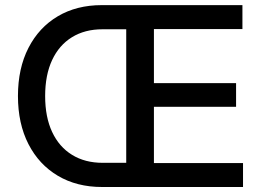

<svg xmlns="http://www.w3.org/2000/svg" viewBox="-20 -748 1047 768"><path d="M388.2 0Q287.1 0 211.4 -44.9Q135.7 -89.8 93.8 -171.6Q51.8 -253.4 51.8 -363.8Q51.8 -474.6 93.8 -556.4Q135.7 -638.2 211.2 -682.9Q286.6 -727.5 387.2 -727.5H536.1V-630.9H390.1Q319.3 -630.9 267.8 -599.1Q216.3 -567.4 188.5 -507.8Q160.6 -448.2 160.6 -363.8Q160.6 -279.8 188.5 -220.2Q216.3 -160.6 268.1 -128.7Q319.8 -96.7 391.1 -96.7H535.2V0ZM484.9 0V-727.5H949.7V-631.8H595.7V-415.5H924.3V-320.8H595.7V-95.7H952.1V0Z"/></svg>

Font: Inter 18pt Medium
Style: Regular
Weight: 500
Designer: Rasmus Andersson
Foundry: rsms
Version: Version 4.001;git-66647c0bb